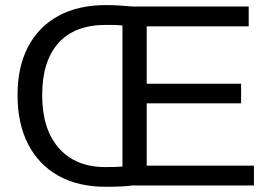

<svg xmlns="http://www.w3.org/2000/svg" viewBox="-20 -713 1040 738"><path d="M487.8 0Q456.5 4.9 385.3 4.9Q280.3 4.9 204.3 -37.6Q128.4 -80.1 87.9 -159.2Q47.4 -238.3 47.4 -347.2Q47.4 -455.6 87.9 -533Q128.4 -610.4 204.3 -651.9Q280.3 -693.4 386.2 -693.4Q412.1 -693.4 438.2 -691.9Q464.4 -690.4 489.7 -688H936V-611.8H543.9V-391.1H906.7V-315.9H543.9V-76.2H956.1V0ZM450.7 -615.2Q428.7 -617.2 411.1 -617.2Q393.6 -617.2 386.2 -617.2Q266.6 -617.2 204.3 -547.4Q142.1 -477.5 142.1 -347.2Q142.1 -216.3 206.3 -143.6Q270.5 -70.8 385.3 -70.8Q405.3 -70.8 421.6 -71.3Q438 -71.8 450.7 -72.8Z"/></svg>

Font: Arimo Nerd Font
Style: Regular
Weight: 400
Designer: Steve Matteson
Foundry: Monotype Imaging Inc.
Version: Version 1.33;Nerd Fonts 3.2.1